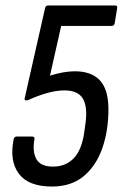

<svg xmlns="http://www.w3.org/2000/svg" viewBox="-20 -675 449 703"><path d="M170 8Q84 8 49 -39Q14 -86 30 -165Q32 -175 41 -175H98Q108 -175 106 -165Q98 -119 113.5 -92Q129 -65 174 -65Q221 -65 250.5 -96Q280 -127 289 -194L292 -216Q302 -280 284.5 -312Q267 -344 216 -344Q187 -344 153 -334.5Q119 -325 84 -309Q78 -306 73 -308Q68 -310 71 -318L145 -645Q147 -655 156 -655H401Q411 -655 409 -645L400 -590Q398 -580 389 -580H204L163 -398Q214 -414 254 -414Q315 -414 346 -380.5Q377 -347 377 -275Q377 -196 354.5 -132Q332 -68 286.5 -30Q241 8 170 8Z"/></svg>

Font: Sofia Sans Condensed Medium
Style: Italic
Weight: 500
Italic angle: -9°
Designer: Botio Nikoltchev, Ani Petrova
Foundry: lettersoup
Version: Version 4.101; ttfautohint (v1.8.4.7-5d5b)